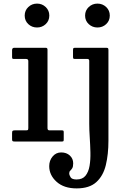

<svg xmlns="http://www.w3.org/2000/svg" viewBox="-20 -785 701 1065"><path d="M452 -698.5Q452 -727 472.2 -746Q492.5 -765 520.5 -765Q549 -765 569 -746Q589 -727 589 -698.5Q589 -670 569 -651.2Q549 -632.5 520.5 -632.5Q492.5 -632.5 472.2 -651.2Q452 -670 452 -698.5ZM464.5 -458H397.5Q389.5 -458 387.2 -459.8Q385 -461.5 385 -470V-506.5Q385 -515.5 387.2 -517.8Q389.5 -520 398 -520H568.5Q576 -520 578.8 -517.8Q581.5 -515.5 581.5 -507.5V-5Q581.5 71 567 130.8Q552.5 190.5 514.2 225.2Q476 260 405 260Q334.5 260 293.8 223.2Q253 186.5 253 136.5Q253 105.5 271.8 83Q290.5 60.5 319.5 60.5Q349 60.5 367.5 77.8Q386 95 386 121Q386 140 380.5 148.5Q375 157 369.5 162Q364 167 364 176.5Q364 186 371.5 198.2Q379 210.5 404.5 210.5Q437.5 210.5 454.2 189.8Q471 169 476.8 135Q482.5 101 481.5 60Q480.5 19 477.8 -22.5Q475 -64 475 -99V-447.5Q475 -458 464.5 -458ZM117 -698.5Q117 -727 137 -746Q157 -765 185.5 -765Q213.5 -765 233.5 -746Q253.5 -727 253.5 -698.5Q253.5 -670 233.5 -651.2Q213.5 -632.5 185.5 -632.5Q157 -632.5 137 -651.2Q117 -670 117 -698.5ZM125 -458H57.5Q50.5 -458 48.8 -460.2Q47 -462.5 47 -469.5V-507Q47 -520 59.5 -520H233.5Q243.5 -520 243.5 -509.5V-74Q243.5 -62 254 -62H321.5Q328.5 -62 331 -60.5Q333.5 -59 333.5 -51.5V-12.5Q333.5 -5 332 -2.5Q330.5 0 323 0H62Q53.5 0 50.2 -2Q47 -4 47 -12V-47Q47 -57 50.5 -59.5Q54 -62 63 -62H125Q133.5 -62 135.2 -64.8Q137 -67.5 137 -75.5V-446Q137 -458 125 -458Z"/></svg>

Font: Besley* Medium
Style: Regular
Weight: 500
Designer: Owen Earl
Foundry: indestructible type*
Version: Version 3.000; ttfautohint (v1.8.3)